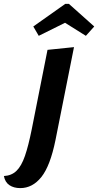

<svg xmlns="http://www.w3.org/2000/svg" viewBox="-126 -766 504 986"><path d="M-22 200Q-55 200 -77.5 185Q-100 170 -106 138Q-67 136 -41.5 111.5Q-16 87 2 35Q20 -17 37 -102L118 -510L254 -524L159 -47Q132 86 86.5 143Q41 200 -22 200ZM73 -582 45 -630 209 -746H228L358 -630L315 -582L208 -649Z"/></svg>

Font: Sansita Swashed Medium
Style: Regular
Weight: 500
Designer: Pablo Cosgaya
Foundry: Omnibus-Type
Version: Version 1.003; ttfautohint (v1.8.3)